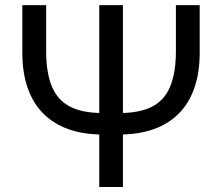

<svg xmlns="http://www.w3.org/2000/svg" viewBox="-20 -748 888 768"><path d="M683.6 -727.5H778.8V-537.6Q778.8 -457 757.3 -395.8Q735.8 -334.5 694.6 -293.2Q653.3 -252 593.8 -231Q534.2 -210 458 -210H390.1Q314 -210 254.6 -231Q195.3 -252 153.8 -293.2Q112.3 -334.5 90.8 -395.8Q69.3 -457 69.3 -537.6V-727.5H164.6V-543.9Q164.6 -456.5 187.7 -401.6Q210.9 -346.7 260.5 -321.3Q310.1 -295.9 390.1 -295.9H458Q538.6 -295.9 588.1 -321.3Q637.7 -346.7 660.6 -401.6Q683.6 -456.5 683.6 -543.9ZM377 -727.5H471.7V0H377Z"/></svg>

Font: Inter Cardless Display
Style: Regular
Weight: 400
Designer: Rasmus Andersson
Foundry: rsms
Version: Version 4.001;git-9221beed3